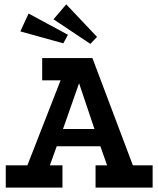

<svg xmlns="http://www.w3.org/2000/svg" viewBox="-20 -853 720 873"><path d="M6.2 0V-101.2H104.5L255.5 -487.8H171.8V-589H400.2L584.2 -101.2H674V0H414.5V-101.2H467L436.5 -187.8H237.8L206.8 -101.2H264V0ZM266.5 -266.5H409.5L339.5 -474.5ZM281.2 -833.2 421.2 -685.2 390.8 -653.5 223.2 -765.2ZM110 -791.5 289 -694.8 267.8 -656 72.5 -710.2Z"/></svg>

Font: Podkova VF Beta
Style: Regular
Weight: 400
Designer: Ilya Yudin
Foundry: Cyreal (www.cyreal.org)
Version: Version 2.100